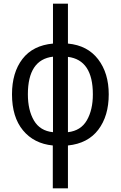

<svg xmlns="http://www.w3.org/2000/svg" viewBox="-20 -780 655 1040"><path d="M267 -760V-544Q158 -534 101.5 -460.5Q45 -387 45 -269Q45 -146 104.5 -74Q164 -2 266 8V240H348V8Q456 -3 512.5 -77.5Q569 -152 569 -269Q569 -384 511.5 -459Q454 -534 348 -544V-760ZM267 -64Q197 -71 164 -127Q131 -183 131 -269Q131 -457 267 -473ZM483 -269Q483 -185 450.5 -128.5Q418 -72 348 -64V-472Q483 -455 483 -269Z"/></svg>

Font: Noto Sans Display SemiCondensed
Style: Regular
Weight: 400
Width: 4
Designer: Monotype Design team
Foundry: Monotype Imaging Inc.
Version: 1.000